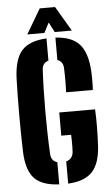

<svg xmlns="http://www.w3.org/2000/svg" viewBox="-64 -1021 621 1073"><g transform="rotate(-5 246.5 -485.0)"><path d="M224 9.5Q125 4.5 83.2 -42.2Q41.5 -89 38 -191Q36.5 -233 35.8 -286.8Q35 -340.5 35 -397.5Q35 -454.5 35.8 -507.5Q36.5 -560.5 38 -601Q42 -708.5 84.5 -756.5Q127 -804.5 224 -809.5V-685Q207 -680 198 -668.2Q189 -656.5 188 -638Q185 -585.5 183.5 -524.8Q182 -464 182 -400.5Q182 -337 183.5 -276.2Q185 -215.5 188 -163Q189 -144.5 198 -132.2Q207 -120 224 -115ZM274 9.5V-115Q291.5 -120 301.8 -132.2Q312 -144.5 314 -163Q315 -174.5 315.2 -193.2Q315.5 -212 315.2 -230.8Q315 -249.5 314 -261H259V-391H460Q462.5 -345.5 462 -291.2Q461.5 -237 459 -191Q454 -89.5 411 -42.5Q368 4.5 274 9.5ZM307 -500Q308.5 -528 308.5 -569.2Q308.5 -610.5 307 -638Q306 -655.5 297.5 -667.2Q289 -679 274 -684V-809.5Q365.5 -804.5 408 -757.5Q450.5 -710.5 457 -610Q458.5 -587 458.5 -555.2Q458.5 -523.5 457 -500ZM119 -841 201 -980H287L369 -841H273L244 -897L215 -841Z"/></g></svg>

Font: Big Shoulders Stencil Display Thin Black
Style: Regular
Weight: 900
Version: Version 2.001